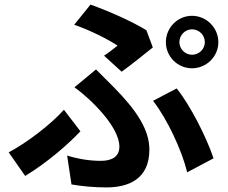

<svg xmlns="http://www.w3.org/2000/svg" viewBox="-20 -772 996 838"><path d="M763 -588C763 -619 788 -644 818 -644C849 -644 874 -619 874 -588C874 -558 849 -533 818 -533C788 -533 763 -558 763 -588ZM704 -588C704 -525 755 -474 818 -474C881 -474 933 -525 933 -588C933 -651 881 -703 818 -703C755 -703 704 -651 704 -588ZM511 -459C549 -486 621 -544 647 -565L619 -640C554 -680 453 -724 375 -752L304 -664C376 -639 452 -600 493 -573C480 -562 457 -544 434 -529ZM292 33C337 41 392 46 444 46C542 46 632 9 632 -119C632 -206 576 -291 475 -393C451 -418 426 -441 399 -469L305 -391C376 -340 501 -219 501 -132C501 -87 467 -70 420 -70C374 -70 325 -77 273 -93ZM912 -81C883 -169 810 -314 751 -386L648 -332C711 -251 774 -115 797 -20ZM331 -199 259 -293C203 -230 99 -150 18 -107L90 -4C191 -66 278 -143 331 -199Z"/></svg>

Font: Kinto Sans
Style: Bold
Weight: 700
Designer: Authors: Ryoko NISHIZUKA  (kana & ideographs); Paul D. Hunt (Latin, Greek & Cyrillic); Wenlong ZHANG  (bopomofo); Sandol
Foundry: Adobe Systems Incorporated, ookami Inc.
Version: Version 0.001